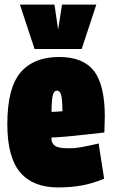

<svg xmlns="http://www.w3.org/2000/svg" viewBox="-20 -809 492 839"><path d="M233 10Q124 10 68 -56Q12 -122 12 -267Q12 -424 69.5 -492Q127 -560 239 -560Q343 -560 390.5 -499Q438 -438 438 -298Q438 -286 437 -266Q436 -246 436 -230Q407 -227 364 -222Q321 -217 277.5 -213Q234 -209 205 -208Q205 -205 205 -203.5Q205 -202 205 -200Q205 -184 219.5 -172.5Q234 -161 280 -161Q310 -161 343.5 -167.5Q377 -174 411 -182L435 -28Q387 -8 339.5 1Q292 10 233 10ZM205 -320Q214 -320 227.5 -321Q241 -322 253 -323Q252 -380 246.5 -396.5Q241 -413 229 -413Q217 -413 211.5 -396Q206 -379 205 -320ZM401 -789 337 -595H131L67 -789H218L234 -679L251 -789Z"/></svg>

Font: Georama Condensed Black
Style: Regular
Weight: 900
Width: 3
Designer: Jean-Baptiste Levee
Foundry: Production Type
Version: Version 1.000